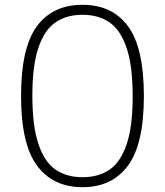

<svg xmlns="http://www.w3.org/2000/svg" viewBox="-20 -769 686 798"><path d="M67.5 -370Q67.5 -570.5 133.2 -659.8Q199 -749 323 -749Q446.5 -749 512.2 -659.8Q578 -570.5 578 -370Q578 -170 511.8 -80.5Q445.5 9 323 9Q200.5 9 134 -80.5Q67.5 -170 67.5 -370ZM531.5 -368Q531.5 -495 506.2 -569.8Q481 -644.5 435.2 -676Q389.5 -707.5 323 -707.5Q256.5 -707.5 210.8 -676.2Q165 -645 139.8 -571Q114.5 -497 114.5 -372Q114.5 -245 139.8 -170.2Q165 -95.5 210.8 -64Q256.5 -32.5 323 -32.5Q389.5 -32.5 435.2 -63.8Q481 -95 506.2 -169Q531.5 -243 531.5 -368Z"/></svg>

Font: Encode Sans Semi Expanded ExLight
Style: Regular
Weight: 275
Width: 6
Designer: Multiple Designers
Foundry: Impallari Type
Version: Version 2.000